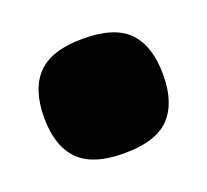

<svg xmlns="http://www.w3.org/2000/svg" viewBox="-57 -291 396 367"><g transform="rotate(-20 141.0 -107.5)"><path d="M20 -107Q20 -165 48.5 -194.5Q77 -224 141 -224Q206 -224 234 -194.5Q262 -165 262 -107Q262 -50 234 -20.5Q206 9 141 9Q77 9 48.5 -20.5Q20 -50 20 -107Z"/></g></svg>

Font: Georama Black
Style: Regular
Weight: 900
Designer: Jean-Baptiste Levee
Foundry: Production Type
Version: Version 1.001